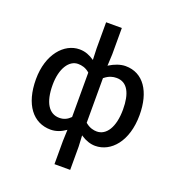

<svg xmlns="http://www.w3.org/2000/svg" viewBox="-175 -936 1190 1297"><g transform="rotate(20 420.5 -287.0)"><path d="M259 13C300 13 335 -3 364 -23C365 -24 366 -24 367 -25L364 56V223H477V56L473 -24C474 -23 476 -22 477 -21C510 1 545 13 579 13C692 13 791 -95 791 -285C791 -453 718 -564 590 -564C552 -564 511 -548 477 -527C476 -526 474 -525 473 -524L477 -608V-797H364V-608L367 -527C366 -528 365 -528 364 -529C334 -549 302 -564 259 -564C149 -564 50 -453 50 -274C50 -92 133 13 259 13ZM473 -435C474 -436 476 -437 477 -438C506 -461 533 -468 560 -468C638 -468 673 -397 673 -282C673 -153 624 -82 556 -82C534 -82 505 -88 477 -111C476 -112 474 -113 473 -114ZM283 -468C310 -468 338 -461 364 -439C365 -438 366 -437 367 -436V-117C344 -94 320 -82 287 -82C212 -82 169 -151 169 -276C169 -395 219 -468 283 -468Z"/></g></svg>

Font: Kinto Sans Med
Style: Regular
Weight: 500
Designer: Authors: Ryoko NISHIZUKA  (kana & ideographs); Paul D. Hunt (Latin, Greek & Cyrillic); Wenlong ZHANG  (bopomofo); Sandol
Foundry: Adobe Systems Incorporated, ookami Inc.
Version: Version 0.001